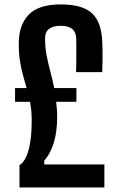

<svg xmlns="http://www.w3.org/2000/svg" viewBox="-20 -828 528 848"><path d="M66 0V-98.5Q84 -109.5 96 -136.2Q108 -163 114 -203.5Q120 -244 120 -296.5Q120 -320 118 -340.5Q116 -361 112.5 -378.5H46.5V-439H97.5Q89.5 -468 81.2 -497.2Q73 -526.5 67.8 -560.8Q62.5 -595 63 -638.5Q63.5 -718.5 107.2 -763.5Q151 -808.5 248 -808.5Q344.5 -808.5 387 -768.8Q429.5 -729 432 -637.5Q433 -616.5 433 -599Q433 -581.5 432.8 -561Q432.5 -540.5 431.5 -509.5H316Q316.5 -524 316.8 -544.8Q317 -565.5 317 -587.5Q317 -609.5 317 -628.5Q317 -647.5 316.5 -658Q316 -686.5 298.8 -700.2Q281.5 -714 248 -714Q214 -714 196.5 -700.2Q179 -686.5 179 -658Q179 -619 185.8 -583.8Q192.5 -548.5 202 -513.2Q211.5 -478 219.5 -439H317.5V-378.5H228Q230 -363.5 231.2 -347.2Q232.5 -331 232.5 -313Q232.5 -245 217 -196Q201.5 -147 175.5 -118.5V-101.5H441V0Z"/></svg>

Font: Big Shoulders Text Thin
Style: Bold
Weight: 700
Version: Version 2.002